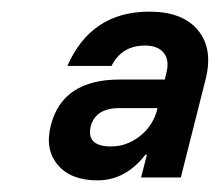

<svg xmlns="http://www.w3.org/2000/svg" viewBox="-20 -630 378 330"><path d="M147.5 -320Q101.7 -320 79.2 -346.7Q56.7 -373.3 67.5 -415Q87.5 -493.3 185.8 -493.3H263.3L265.8 -504.2Q271.7 -525.8 261.7 -538.8Q251.7 -551.7 229.2 -551.7Q189.2 -551.7 171.7 -516.7H95.8Q136.7 -610 236.7 -610Q294.2 -610 320.4 -577.9Q346.7 -545.8 333.3 -493.3L290.8 -325H222.5L232.5 -364.2H230Q195.8 -320 147.5 -320ZM170.8 -378.3Q197.5 -378.3 219.6 -395.4Q241.7 -412.5 249.2 -438.3L250.8 -444.2H185Q144.2 -444.2 135.8 -412.5Q128.3 -378.3 170.8 -378.3Z"/></svg>

Font: Funnel Sans Medium
Style: Italic
Weight: 500
Italic angle: -14.036°
Version: Version 1.000; Beta; Release 5; Build 24; ttfautohint (v1.8.